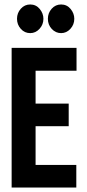

<svg xmlns="http://www.w3.org/2000/svg" viewBox="-20 -838 390 858"><path d="M32 0V-624H322V-522H139V-375H287V-274H139V-101H321V0ZM115 -690Q90 -690 73 -709Q56 -728 56 -754Q56 -780 73 -799Q90 -818 115 -818Q141 -818 157.5 -798Q174 -778 174 -754Q174 -728 156.5 -709Q139 -690 115 -690ZM253 -690Q229 -690 211.5 -708.5Q194 -727 194 -754Q194 -780 211 -799Q228 -818 253 -818Q279 -818 295.5 -798Q312 -778 312 -754Q312 -728 294.5 -709Q277 -690 253 -690Z"/></svg>

Font: Inconsolata ExtraCondensed Black
Style: Regular
Weight: 900
Width: 2
Monospace: yes
Designer: Raph Levien, Cyreal, Brenton Simpson
Foundry: Raph Levien, Cyreal, Google
Version: Version 3.001; ttfautohint (v1.8.2.53-6de2)